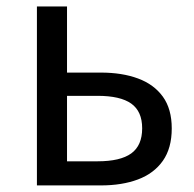

<svg xmlns="http://www.w3.org/2000/svg" viewBox="-20 -563 588 583"><path d="M92.1 0V-543.4H183.5V-342.6H286Q350.8 -342.6 399.1 -324.7Q447.5 -306.8 474.5 -269.5Q501.5 -232.2 501.5 -173Q501.5 -113 474.5 -74.7Q447.5 -36.4 399.1 -18.2Q350.8 0 286 0ZM183.5 -73.2H276.2Q345.4 -73.2 378.6 -97.2Q411.7 -121.3 411.7 -173.4Q411.7 -224.7 378.6 -248.4Q345.4 -272 276.2 -272H183.5Z"/></svg>

Font: Noto Sans KR Thin
Style: Regular
Weight: 100
Designer: Ryoko NISHIZUKA 西塚涼子 (kana, bopomofo & ideographs); Paul D. Hunt (Latin, Greek & Cyrillic); Sandoll Communications 산돌커뮤니
Foundry: Adobe
Version: Version 2.004-H2;hotconv 1.0.118;makeotfexe 2.5.65603